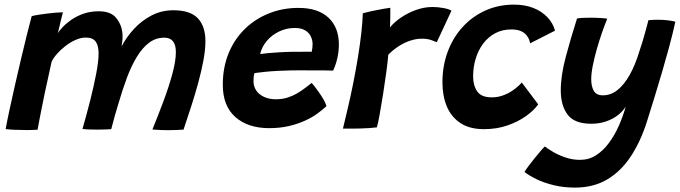

<svg xmlns="http://www.w3.org/2000/svg" viewBox="-20 -568 3014 851"><path d="M5 4Q11 -29.5 21.8 -79.8Q32.5 -130 45.8 -188.2Q59 -246.5 72.8 -304.8Q86.5 -363 99 -413.2Q111.5 -463.5 120.5 -496.5Q131.5 -499.5 150.2 -502.5Q169 -505.5 189.8 -508Q210.5 -510.5 229.2 -512Q248 -513.5 259 -513.5Q257 -505.5 253.5 -492.2Q250 -479 246.8 -465Q243.5 -451 240.8 -439.2Q238 -427.5 236.5 -421.5Q242.5 -431.5 257.5 -447.5Q272.5 -463.5 295.5 -479.8Q318.5 -496 349.2 -507Q380 -518 418 -518Q470.5 -518 494.5 -489Q518.5 -460 522.5 -422Q524 -407.5 522.8 -392.2Q521.5 -377 519 -362.5Q540 -403 573.5 -439.5Q607 -476 651.2 -499.2Q695.5 -522.5 748.5 -522.5Q823 -522.5 856.8 -487Q890.5 -451.5 890.5 -385.5Q890.5 -348.5 882 -302.2Q873.5 -256 859.5 -204.2Q845.5 -152.5 828.2 -98.8Q811 -45 793.5 6.5Q777 7.5 759.8 8.2Q742.5 9 725.5 9Q708 9 690.2 8.2Q672.5 7.5 655.5 6Q679.5 -53 703.8 -117.5Q728 -182 743.8 -240Q759.5 -298 759.5 -337Q759.5 -401 708.5 -401Q670 -401 640 -378Q610 -355 585.8 -314.8Q561.5 -274.5 542.2 -222.5Q523 -170.5 506 -112.5Q497.5 -85.5 489.2 -55.8Q481 -26 473 4.5Q463.5 5 447.2 5.8Q431 6.5 413.5 6.5Q393 6.5 373.5 5.8Q354 5 345.5 3.5Q363.5 -58.5 379.8 -122.8Q396 -187 406.5 -242Q417 -297 417 -330.5Q417 -366 404 -383.8Q391 -401.5 360.5 -401.5Q338 -401.5 314.2 -390.8Q290.5 -380 269 -363.2Q247.5 -346.5 231.5 -328Q215.5 -309.5 208.5 -293.5Q190.5 -214 177 -149Q163.5 -84 155.8 -43Q148 -2 146.5 7Q141.5 7.5 125.8 8Q110 8.5 98.5 8.5Q71 8.5 44.2 7.2Q17.5 6 5 4Z M1427 -97.5Q1410 -81.5 1386.2 -64.2Q1362.5 -47 1331 -32.8Q1299.5 -18.5 1260 -9.2Q1220.5 0 1173 0Q1079 0 1023.2 -49.2Q967.5 -98.5 967.5 -192Q967.5 -269 993.2 -331.8Q1019 -394.5 1064.8 -439.2Q1110.5 -484 1171.5 -508.5Q1232.5 -533 1303 -533Q1389.5 -533 1435.8 -489.8Q1482 -446.5 1482 -370Q1482 -341.5 1475.5 -311.8Q1469 -282 1456.5 -255Q1450.5 -255.5 1427 -255.8Q1403.5 -256 1373 -256Q1342.5 -256 1314.5 -256.2Q1286.5 -256.5 1270.5 -256Q1241 -255.5 1209.2 -253.8Q1177.5 -252 1150.5 -249.2Q1123.5 -246.5 1108 -244Q1103.5 -230 1103.5 -209Q1103.5 -184.5 1116.2 -166.2Q1129 -148 1151.5 -138Q1174 -128 1203 -128Q1231 -128 1254.5 -135.5Q1278 -143 1297.5 -154.5Q1317 -166 1333 -178.5Q1349 -191 1361.5 -200.5Q1364 -198 1373 -186.8Q1382 -175.5 1393.2 -159.5Q1404.5 -143.5 1414 -127Q1423.5 -110.5 1427 -97.5ZM1133 -328.5Q1146 -330.5 1167.8 -332.5Q1189.5 -334.5 1218 -336.2Q1246.5 -338 1278.5 -338.5Q1297 -338.5 1314.8 -338.5Q1332.5 -338.5 1345.2 -338.8Q1358 -339 1361.5 -338.5Q1363.5 -346 1364.5 -355.2Q1365.5 -364.5 1365.5 -373.5Q1365 -392 1356.8 -408.2Q1348.5 -424.5 1331.2 -434.2Q1314 -444 1286 -444Q1250.5 -444 1218 -428.8Q1185.5 -413.5 1163 -387.2Q1140.5 -361 1133 -328.5Z M1708.5 -446.5Q1727.5 -470 1757.8 -490.5Q1788 -511 1824.2 -524Q1860.5 -537 1897 -537Q1921.5 -537 1946.5 -532.2Q1971.5 -527.5 1981 -520.5L1916 -381Q1906 -385.5 1889.8 -391Q1873.5 -396.5 1849 -396.5Q1824 -396.5 1797.2 -387.5Q1770.5 -378.5 1746 -362.5Q1721.5 -346.5 1701 -325.5Q1698.5 -294.5 1692.2 -248Q1686 -201.5 1678.2 -152.5Q1670.5 -103.5 1663.2 -63.2Q1656 -23 1650.5 -3.5Q1619 0.5 1577.8 1.5Q1536.5 2.5 1500 2Q1511 -42.5 1523.2 -95.5Q1535.5 -148.5 1546.8 -205.2Q1558 -262 1567 -317.5Q1576 -373 1581.5 -422.2Q1587 -471.5 1588 -509Q1609.5 -515 1635.8 -520.5Q1662 -526 1683 -529.5Q1704 -533 1710 -533.5Q1710 -515.5 1709.8 -488.2Q1709.5 -461 1708.5 -446.5Z M2365.5 -105.5Q2347.5 -79.5 2312.5 -54.2Q2277.5 -29 2229.8 -12.2Q2182 4.5 2125 4.5Q2061.5 4.5 2020.8 -22.5Q1980 -49.5 1960.5 -96.2Q1941 -143 1941 -203Q1941 -275.5 1964.2 -338.2Q1987.5 -401 2030.2 -448Q2073 -495 2131 -521.2Q2189 -547.5 2259 -547.5Q2306 -547.5 2343.2 -533Q2380.5 -518.5 2405.8 -492.2Q2431 -466 2440 -432L2329.5 -376Q2329 -381 2325.8 -390.8Q2322.5 -400.5 2314 -411.5Q2305.5 -422.5 2289.2 -430Q2273 -437.5 2246 -437.5Q2206 -437.5 2174.5 -420.5Q2143 -403.5 2121.2 -374.2Q2099.5 -345 2088.2 -307.5Q2077 -270 2077 -229.5Q2077 -189 2095.2 -162.8Q2113.5 -136.5 2159.5 -136.5Q2185.5 -136.5 2208.5 -144.8Q2231.5 -153 2249 -164.8Q2266.5 -176.5 2278 -187.2Q2289.5 -198 2292.5 -202.5Z M2528.5 263.5Q2479 263.5 2435.2 253Q2391.5 242.5 2358 226.2Q2324.5 210 2304.5 194Q2311 183.5 2322.8 167.8Q2334.5 152 2348.2 135Q2362 118 2374.5 103.2Q2387 88.5 2395 81Q2408 91.5 2431.8 105.5Q2455.5 119.5 2486.5 130Q2517.5 140.5 2551 140.5Q2590.5 140.5 2622.2 120Q2654 99.5 2679.2 65.2Q2704.5 31 2723 -11Q2741.5 -53 2753.5 -96Q2741.5 -75.5 2719.2 -58Q2697 -40.5 2666.8 -30Q2636.5 -19.5 2600 -19.5Q2526.5 -19.5 2496 -59.8Q2465.5 -100 2465.5 -167.5Q2465.5 -233 2487.5 -315.5Q2509.5 -398 2537.5 -486Q2546 -488 2561.8 -488.8Q2577.5 -489.5 2595 -489.5Q2619 -489.5 2641.5 -488.2Q2664 -487 2671.5 -485Q2660.5 -458.5 2648.2 -423.2Q2636 -388 2625.2 -350.2Q2614.5 -312.5 2607.5 -277.5Q2600.5 -242.5 2600.5 -216.5Q2600.5 -185 2612 -165.2Q2623.5 -145.5 2652 -145.5Q2687.5 -145.5 2717.2 -169.2Q2747 -193 2771.5 -237Q2796 -281 2814 -341Q2821 -361 2827.8 -383.5Q2834.5 -406 2840 -426Q2845.5 -446 2849.2 -460.2Q2853 -474.5 2854 -478.5Q2864.5 -479.5 2875.2 -480Q2886 -480.5 2896.5 -480.5Q2937.5 -480.5 2973.5 -472Q2962.5 -421.5 2944 -353Q2931.5 -306.5 2915.5 -252.2Q2899.5 -198 2882.2 -141Q2865 -84 2847 -28Q2819.5 58.5 2776.5 124.2Q2733.5 190 2672.2 226.8Q2611 263.5 2528.5 263.5Z"/></svg>

Font: Grandstander Thin SemiBold
Style: Italic
Weight: 600
Italic angle: -15°
Version: Version 1.200